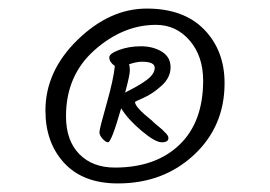

<svg xmlns="http://www.w3.org/2000/svg" viewBox="-20 -740 629 448"><path d="M504 -546Q504 -445 432.5 -378.5Q361 -312 255 -312Q174 -312 130 -359.5Q86 -407 86 -482Q86 -574 161 -647Q236 -720 322.5 -720Q409 -720 456.5 -671Q504 -622 504 -546ZM248 -349Q343 -349 398.5 -402Q454 -455 454 -552Q454 -609 422.5 -645.5Q391 -682 344 -682Q267 -682 200.5 -623Q134 -564 134 -469Q134 -412 165 -380.5Q196 -349 248 -349ZM232 -408Q227 -408 219.5 -416Q212 -424 212 -431.5Q212 -439 228.5 -497Q245 -555 248 -586Q235 -595 235 -606Q235 -615 258 -623.5Q281 -632 309 -632Q337 -632 357.5 -619.5Q378 -607 378 -583Q378 -559 357 -540Q336 -521 315.5 -512Q295 -503 295 -502Q295 -490 334 -459Q342 -451 351 -444Q360 -437 364 -432Q373 -424 373 -418Q373 -408 357.5 -408Q342 -408 310 -435Q278 -462 263 -487L262 -485Q240 -408 232 -408ZM341 -582Q341 -596 311 -596Q299 -596 281 -590Q283 -586 283 -575.5Q283 -565 272 -524Q326 -551 336 -567Q341 -574 341 -582Z"/></svg>

Font: Kalam
Style: Regular
Weight: 400
Designer: Lipi Raval (Devanagari and Latin), Jonny Pinhorn (Latin)
Foundry: Indian Type Foundry
Version: Version 2.001;PS 1.0;hotconv 1.0.79;makeotf.lib2.5.61930; tt